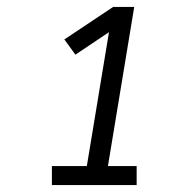

<svg xmlns="http://www.w3.org/2000/svg" viewBox="-20 -858 540 555"><path d="M130 -323V-378H231L295 -765L198 -700L166 -744L307 -838H368L292 -378H375V-323Z"/></svg>

Font: Iosevka Curly Slab Light
Style: Italic
Weight: 300
Italic angle: -9°
Monospace: yes
Designer: Belleve Invis
Foundry: Belleve Invis
Version: Version 22.1.2; ttfautohint (v1.8.4)